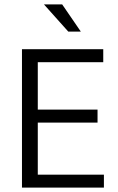

<svg xmlns="http://www.w3.org/2000/svg" viewBox="-20 -854 537 874"><path d="M80 -630H450V-571H152V-355H424V-296H152V-59H453V0H80ZM180 -834H263L348 -710H291Z"/></svg>

Font: Mukta Malar Light
Style: Regular
Weight: 300
Designer: Aadarsh Rajan, Girish Dalvi, Yashodeep Gholap
Foundry: Ek Type
Version: Version 2.538;PS 1.000;hotconv 16.6.51;makeotf.lib2.5.65220;